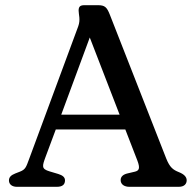

<svg xmlns="http://www.w3.org/2000/svg" viewBox="-20 -720 754 740"><path d="M669.5 -56.5C647 -65.5 634.5 -74.5 620.5 -109.5L403.5 -663C392 -692.5 384 -700 357.5 -700H305.5C289 -700 283 -694.5 283 -679C283 -664 291 -644.5 281.5 -618.5L92 -106.5C81 -77.5 79 -67 57 -58.5L39 -51.5C22.5 -45 14.5 -37 14.5 -24.5C14.5 -8.5 28 0 45 0H199C220.5 0 230.5 -8.5 230.5 -25C230.5 -37.5 220.5 -44.5 204.5 -49.5L171 -59.5C139 -69 142.5 -79.5 155.5 -115L195 -221H463L509.5 -101C520.5 -72 516.5 -62.5 500.5 -58.5L471 -51.5C456 -48 445 -40 445 -26C445 -8 461 0 478.5 0H669C691.5 0 699.5 -12.5 699.5 -25C699.5 -37 691 -48 669.5 -56.5ZM326 -575.5 441 -278H216Z"/></svg>

Font: dr Title
Style: Regular
Weight: 400
Version: Version 1.000;hotconv 1.0.109;makeotfexe 2.5.65596